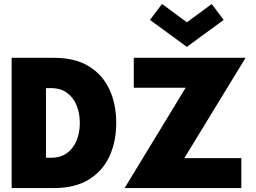

<svg xmlns="http://www.w3.org/2000/svg" viewBox="-20 -953 1298 973"><path d="M39 -660H254Q359.5 -660 429.2 -617.8Q499 -575.5 534 -501Q569 -426.5 569 -330.5Q569 -234 534 -159.5Q499 -85 429.2 -42.5Q359.5 0 254 0H39ZM213 -506.5V-153.5H238.5Q286.5 -153.5 318.8 -176.8Q351 -200 367.8 -240Q384.5 -280 384.5 -329.5Q384.5 -379.5 368 -419.5Q351.5 -459.5 319 -483Q286.5 -506.5 238.5 -506.5ZM658 -660H1224.5L914 -151.5H1203V0H611.5L921 -508.5H658ZM927 -715.5 740 -852 801 -933 927 -840 1053 -932.5 1113.5 -852Z"/></svg>

Font: League Spartan Thin ExtraBold
Style: Regular
Weight: 800
Version: Version 2.002